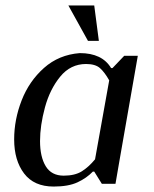

<svg xmlns="http://www.w3.org/2000/svg" viewBox="-20 -675 565 705"><path d="M32 -163Q32 -236 59.5 -306.5Q87 -377 141.5 -425.5Q196 -474 273 -480Q355 -480 388 -425H393L436 -470H486L419 -87L404 0H354L326 -45H321Q298 -21 264.5 -5.5Q231 10 177 10Q105 10 68.5 -38Q32 -86 32 -163ZM329 -90 381 -380Q364 -410 347 -425Q330 -440 296 -440Q239 -440 201 -393.5Q163 -347 145 -280.5Q127 -214 127 -157Q127 -99 148 -64.5Q169 -30 214 -30Q255 -30 280.5 -46Q306 -62 329 -90ZM303 -525 231 -655H326L343 -525Z"/></svg>

Font: Philosopher
Style: Italic
Weight: 400
Italic angle: -10°
Designer: Jovanny Lemonad
Foundry: Jovanny Lemonad
Version: Version 2.000